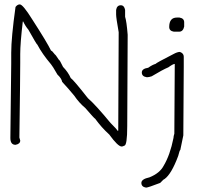

<svg xmlns="http://www.w3.org/2000/svg" viewBox="-20 -690 919 876"><path d="M70.3 -669.9Q84.5 -669.9 127 -601.6Q194.8 -496.6 212.9 -459Q217.3 -459 230.5 -441.4Q232.9 -441.4 248 -418Q252.4 -417 267.6 -384.8Q291 -360.8 302.7 -334Q314.9 -326.2 380.9 -242.2Q414.6 -213.4 484.4 -128.9Q515.6 -98.1 515.6 -93.8H519.5Q521.5 -441.4 521.5 -543Q509.8 -609.4 509.8 -623V-644.5Q513.2 -666 531.2 -666Q546.9 -666 550.8 -644.5V-613.3Q557.6 -592.8 562.5 -531.2Q562.5 -443.4 560.5 -115.2Q560.5 -25.4 546.9 -25.4Q540.5 -21.5 535.2 -21.5Q518.1 -21.5 478.5 -76.2Q442.9 -108.4 414.1 -148.4Q411.1 -148.4 369.1 -197.3Q341.3 -220.2 318.4 -253.9Q291.5 -286.6 263.7 -316.4Q260.7 -332.5 242.2 -349.6Q218.3 -391.1 212.9 -396.5Q172.4 -444.3 150.4 -486.3Q147.5 -486.3 109.4 -554.7Q95.7 -570.8 85.9 -591.8H84Q72.3 -492.7 72.3 -443.4V-404.3Q72.3 -335.4 68.4 -62.5L72.3 -48.8Q72.3 -33.2 50.8 -29.3Q27.3 -29.3 27.3 -60.5Q31.2 -348.1 31.2 -400.4V-449.2Q31.2 -518.1 50.8 -658.2Q59.6 -669.9 70.3 -669.9ZM787.1 -609.9H798.8Q820.3 -606.4 820.3 -588.4V-568.8Q815.4 -545.4 796.9 -545.4H773.4Q752 -548.8 752 -566.9Q752 -609.9 787.1 -609.9ZM800.8 -453.1Q818.4 -446.8 818.4 -431.6V-386.7Q818.4 -281.7 816.4 -72.3L802.7 -5.9Q799.8 -5.9 793 21.5Q762.2 104.5 730.5 127Q727.1 127 710.9 144.5Q654.8 166 646.5 166Q625 162.6 625 144.5Q625 127 662.1 119.1Q709 100.1 726.6 66.4Q755.9 17.6 771.5 -60.5Q771.5 -67.9 775.4 -80.1Q777.3 -280.3 777.3 -388.7V-398.4Q769.5 -398.4 748 -382.8Q722.2 -372.1 671.9 -341.8Q659.2 -337.9 654.3 -337.9H648.4Q627 -341.3 627 -359.4Q627 -376.5 656.2 -380.9Q675.3 -394.5 689.5 -398.4Q693.8 -403.8 771.5 -443.4Q789.1 -453.1 800.8 -453.1Z"/></svg>

Font: CEF Fonts CJK
Style: Regular
Weight: 400
Designer: PartyBoss (派对大魔王)
Version: Release 2.25